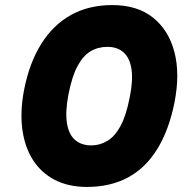

<svg xmlns="http://www.w3.org/2000/svg" viewBox="-20 -730 747 758"><path d="M323 8Q250 8 196 -20Q142 -48 109.5 -99.5Q77 -151 68 -221Q59 -291 75 -375Q96 -482 143 -557Q190 -632 260.5 -671Q331 -710 423 -710Q522 -710 584 -660.5Q646 -611 668.5 -525Q691 -439 669 -326Q647 -216 600.5 -141Q554 -66 484.5 -29Q415 8 323 8ZM340 -156Q374 -156 403.5 -173.5Q433 -191 455.5 -232Q478 -273 492 -345Q506 -413 499 -457.5Q492 -502 467.5 -523.5Q443 -545 404 -545Q367 -545 337.5 -527.5Q308 -510 286 -469Q264 -428 250 -356Q237 -287 244.5 -242.5Q252 -198 277 -177Q302 -156 340 -156Z"/></svg>

Font: REM
Style: Bold Italic
Weight: 700
Italic angle: -11°
Designer: Octavio Pardo
Foundry: Ashler Design
Version: Version 1.005;gftools[0.9.28]